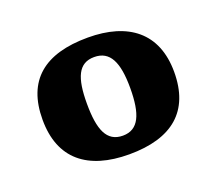

<svg xmlns="http://www.w3.org/2000/svg" viewBox="-70 -812 593 525"><g transform="rotate(-20 226.5 -549.5)"><path d="M226 -380C351 -380 418 -436 418 -550C418 -664 345 -719 228 -719C101 -719 35 -664 35 -550C35 -436 105 -380 226 -380ZM227 -434C180 -434 164 -474 164 -550C164 -625 180 -663 226 -663C272 -663 290 -625 290 -550C290 -474 273 -434 227 -434Z"/></g></svg>

Font: Noto Serif Gurmukhi ExtraBold
Style: Regular
Weight: 800
Designer: Vaibhav Singh and the Monotype Design Team
Foundry: Monotype Imaging Inc.
Version: Version 2.004